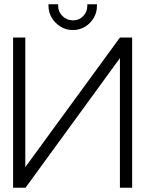

<svg xmlns="http://www.w3.org/2000/svg" viewBox="-20 -875 678 895"><path d="M432 -855H387V-848Q387 -820 368 -800Q349 -780 320 -780Q292 -780 271.5 -800Q251 -820 251 -848V-855H206V-848Q206 -817 221.5 -791.5Q237 -766 263 -750.5Q289 -735 320 -735Q351 -735 376.5 -750.5Q402 -766 417 -791.5Q432 -817 432 -848ZM41 -700V0H99L539 -604V0H596V-700H539L98 -96V-700Z"/></svg>

Font: AdventPro_ExpandedRegular
Style: ExpandedRegular
Weight: 400
Width: 7
Designer: VivaRado, Andreas Kalpakidis
Foundry: VivaRado, Andreas Kalpakidis
Version: Version 3.000